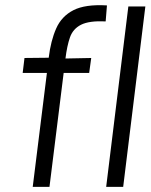

<svg xmlns="http://www.w3.org/2000/svg" viewBox="-20 -725 584 745"><path d="M390 -642Q326 -645 294.5 -629Q263 -613 251.5 -580Q240 -547 234 -498L334 -500L326 -442H227L172 0H107L162 -442H68L75 -500L169 -501Q177 -567 198 -614.5Q219 -662 265 -685.5Q311 -709 395 -704ZM458 0H392L478 -700H544Z"/></svg>

Font: Kulim Park Light
Style: Italic
Weight: 300
Italic angle: -8°
Designer: Noponies / Dale Sattler
Foundry: Noponies
Version: Version 1.000; ttfautohint (v1.8.3)